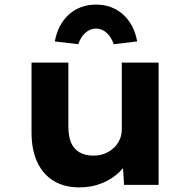

<svg xmlns="http://www.w3.org/2000/svg" viewBox="-20 -803 832 834"><path d="M324 11Q260 11 213.5 -17Q167 -45 142 -98.5Q117 -152 117 -227V-531H277V-253Q277 -212 288.5 -184Q300 -156 325 -141.5Q350 -127 386 -127Q412 -127 434 -135.5Q456 -144 473 -159.5Q490 -175 499.5 -195.5Q509 -216 509 -242V-531H669V0H519L512 -109L541 -121Q530 -86 499 -56Q468 -26 423.5 -7.5Q379 11 324 11ZM320 -611 218 -623Q232 -698 280 -740.5Q328 -783 397 -783Q466 -783 514 -740.5Q562 -698 576 -623L474 -611Q463 -643 442.5 -661Q422 -679 397 -679Q372 -679 351.5 -661Q331 -643 320 -611Z"/></svg>

Font: Lexend Exa
Style: Bold
Weight: 700
Designer: Bonnie Shaver-Troup, Thomas Jockin
Foundry: Lexend
Version: Version 1.007